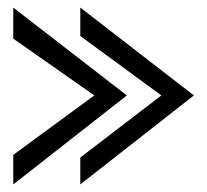

<svg xmlns="http://www.w3.org/2000/svg" viewBox="-20 -547 547 507"><path d="M192 -527 492 -295 192 -60V-131L406 -295L192 -452ZM15 -527 315 -295 15 -60V-138L229 -295L15 -445Z"/></svg>

Font: Darker Grotesque
Style: Bold
Weight: 700
Designer: Gabriel Lam
Foundry: TypeRant
Version: Version 1.000;gftools[0.9.28]